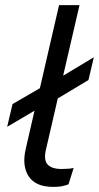

<svg xmlns="http://www.w3.org/2000/svg" viewBox="-20 -724 387 751"><path d="M188 7Q119 7 92 -34.5Q65 -76 81 -143L115 -291L8 -228L29 -317L136 -379L211 -704H291L227 -428L347 -500L326 -411L206 -339L160 -140Q150 -99 166 -81Q182 -63 221 -63Q251 -63 268 -67L248 -3Q232 3 219 5Q206 7 188 7Z"/></svg>

Font: Prodigy Sans
Style: Italic
Weight: 400
Italic angle: -13°
Designer: Wei Huang
Foundry: Wei Huang
Version: Version 1.003; ttfautohint (v1.8.3)